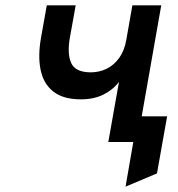

<svg xmlns="http://www.w3.org/2000/svg" viewBox="-20 -531 664 718"><path d="M449.5 167 478.5 0H443.5L460 -96H605L567 117.5ZM385 0 425 -225Q402.5 -195 366.5 -177.2Q330.5 -159.5 282.5 -159.5Q216.5 -159.5 179.5 -188.5Q142.5 -217.5 131.8 -270Q121 -322.5 134 -393.5L155 -511H263L241.5 -391Q230.5 -330.5 246.2 -295.5Q262 -260.5 319.5 -260.5Q351.5 -260.5 379 -274Q406.5 -287.5 426 -314.8Q445.5 -342 452.5 -383L475 -511H583L493 0Z"/></svg>

Font: Overpass SemiBold
Style: Italic
Weight: 600
Italic angle: -10°
Designer: Delve Withrington, Dave Bailey, Thomas Jockin
Foundry: Delve Fonts LLC
Version: Version 4.000